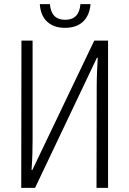

<svg xmlns="http://www.w3.org/2000/svg" viewBox="-20 -911 627 931"><path d="M83 0 84 -714H138V-229Q138 -199 137 -164Q136 -129 133 -87H137L437 -714H504V0H448L449 -491Q449 -526 450.5 -562.5Q452 -599 454 -631H450L150 0ZM295 -776Q242 -776 209.5 -805Q177 -834 173 -891H222Q228 -815 296 -815Q364 -815 370 -891H419Q414 -835 382 -805.5Q350 -776 295 -776Z"/></svg>

Font: Noto Sans Condensed Light
Style: Regular
Weight: 300
Width: 3
Designer: Monotype Design Team
Foundry: Monotype Imaging Inc.
Version: Version 2.013; ttfautohint (v1.8.4.7-5d5b)